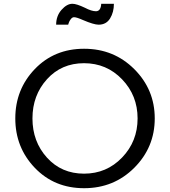

<svg xmlns="http://www.w3.org/2000/svg" viewBox="-20 -970 890 1005"><path d="M162.1 -91.6Q60.1 -198.2 60.1 -350.1Q60.1 -502 162.1 -608.4Q264.2 -714.8 420.2 -714.8Q576.2 -714.8 683.1 -607.9Q790 -501 790 -350.1Q790 -199.2 683.1 -92Q576.2 15.1 420.2 15.1Q264.2 15.1 162.1 -91.6ZM225.8 -555.2Q149.9 -471.2 149.9 -350.1Q149.9 -229 225.8 -145Q301.8 -61 419.9 -61Q538.1 -61 619.1 -145.5Q700.2 -230 700.2 -350.1Q700.2 -470.2 619.1 -554.7Q538.1 -639.2 419.9 -639.2Q301.8 -639.2 225.8 -555.2ZM273.9 -840.8Q273.9 -886.7 302 -918.5Q330.1 -950.2 358.9 -950.2Q380.9 -950.2 424.8 -929.2Q459 -911.1 482.9 -911.1Q507.8 -912.1 509.8 -950.2H576.2Q576.2 -906.2 556.2 -873.5Q536.1 -840.8 496.1 -840.8Q471.2 -840.8 414.1 -865.2Q379.9 -880.4 367.2 -879.9Q358.4 -879.9 350.6 -869.9Q342.8 -859.9 339.8 -850.1L336.9 -840.8Z"/></svg>

Font: Carme
Style: Regular
Weight: 400
Version: 1.000